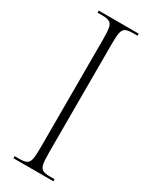

<svg xmlns="http://www.w3.org/2000/svg" viewBox="-188 -759 639 804"><g transform="rotate(30 131.0 -357.0)"><path d="M34 0V-10H57Q80 -10 91.5 -16Q103 -22 106.5 -40Q110 -58 110 -95V-619Q110 -656 106.5 -674Q103 -692 91.5 -698Q80 -704 57 -704H34V-714H227V-704H205Q181 -704 169.5 -698Q158 -692 154.5 -674Q151 -656 151 -619V-95Q151 -58 154.5 -40Q158 -22 169.5 -16Q181 -10 205 -10H227V0Z"/></g></svg>

Font: Noto Serif Display ExtraCondensed ExtraLight
Style: Regular
Weight: 200
Width: 2
Designer: Monotype Design Team
Foundry: Monotype Imaging Inc.
Version: Version 2.009